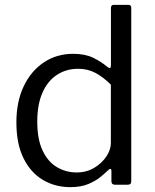

<svg xmlns="http://www.w3.org/2000/svg" viewBox="-20 -762 639 792"><path d="M453.7 0Q447.4 0 443.5 -3.6Q439.6 -7.1 439.6 -14.3V-56.5Q439.6 -64.2 436.1 -65.2Q432.5 -66.2 426.8 -60.5Q415.8 -49.7 395.6 -32.9Q375.5 -16 344.5 -3Q313.4 10 270.1 10Q207.5 10 157.1 -19.8Q106.6 -49.6 77.1 -109.1Q47.6 -168.7 47.6 -257.2Q47.6 -341.9 77.5 -405.4Q107.4 -468.8 160.4 -504.4Q213.5 -540 281.6 -540Q330.8 -540 363.9 -523.9Q397 -507.9 422.2 -486.6Q431 -479.8 434.3 -481.6Q437.6 -483.3 437.6 -493.8V-729Q437.6 -742 449.1 -742H510.3Q521.4 -742 521.4 -729.1V-15.6Q521.4 -6.9 518 -3.5Q514.7 0 505.2 0H453.7ZM437.3 -412.8Q406.1 -444.1 373.9 -461.2Q341.8 -478.3 302.1 -478.3Q253.7 -478.3 215.3 -453.5Q176.9 -428.6 155.3 -380Q133.7 -331.4 133.7 -260.4Q133.7 -187.4 155.8 -140.7Q178 -94.1 215.2 -72.3Q252.5 -50.6 296.3 -50.6Q336.6 -50.6 368.4 -69.6Q400.2 -88.6 418.8 -116.6Q437.3 -144.7 437.3 -171.7V-412.8Z"/></svg>

Font: Libre Franklin Thin
Style: Regular
Weight: 100
Designer: Pablo Impallari, Rodrigo Fuenzalida, Nhung Nguyen
Foundry: Impallari Type
Version: Version 3.000